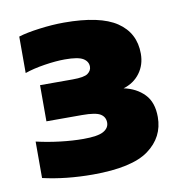

<svg xmlns="http://www.w3.org/2000/svg" viewBox="-64 -501 618 638"><g transform="rotate(-10 245.0 -182.0)"><path d="M200 75Q109 75 31 57V-66Q69.5 -57 111.2 -52Q153 -47 189 -47Q238 -47 257 -57.8Q276 -68.5 276 -87Q276 -106 260 -116Q244 -126 198 -126H78V-248H188Q227 -248 239.5 -257.2Q252 -266.5 252 -280Q252 -297.5 235.2 -307.8Q218.5 -318 174 -318Q143.5 -318 105 -312Q66.5 -306 38 -296V-419Q65 -427.5 109 -433.2Q153 -439 192 -439Q313.5 -439 369.8 -401Q426 -363 426 -293Q426 -255.5 405.5 -227.8Q385 -200 349.5 -189.5Q392 -180.5 418.5 -153.2Q445 -126 445 -76Q445 -8 388.5 33.5Q332 75 200 75Z"/></g></svg>

Font: Encode Sans Expanded Black
Style: Regular
Weight: 900
Width: 7
Designer: Multiple Designers
Foundry: Impallari Type
Version: Version 3.000; ttfautohint (v1.8.3) -l 8 -r 50 -G 200 -x 14 